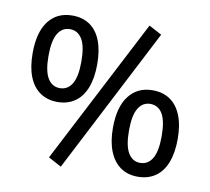

<svg xmlns="http://www.w3.org/2000/svg" viewBox="-82 -824 1032 943"><g transform="rotate(10 433.5 -352.0)"><path d="M280 27 215 -8 589 -731 653 -697ZM208 -283Q158 -283 121.5 -308Q85 -333 66 -381Q47 -429 47 -499Q47 -603 89.5 -658.5Q132 -714 208 -714Q259 -714 295 -689.5Q331 -665 350 -617Q369 -569 369 -499Q369 -430 350 -381.5Q331 -333 294.5 -308Q258 -283 208 -283ZM208 -352Q247 -352 268.5 -387.5Q290 -423 290 -499Q290 -575 268.5 -610.5Q247 -646 208 -646Q169 -646 147.5 -610.5Q126 -575 126 -499Q126 -423 147.5 -387.5Q169 -352 208 -352ZM660 10Q610 10 574 -15Q538 -40 518.5 -88.5Q499 -137 499 -206Q499 -310 542 -365.5Q585 -421 660 -421Q711 -421 747 -396.5Q783 -372 802.5 -324Q822 -276 822 -206Q822 -137 803 -88.5Q784 -40 747.5 -15Q711 10 660 10ZM660 -59Q699 -59 720.5 -94.5Q742 -130 742 -206Q742 -282 721 -317.5Q700 -353 660 -353Q622 -353 600.5 -317.5Q579 -282 579 -206Q579 -130 600.5 -94.5Q622 -59 660 -59Z"/></g></svg>

Font: Nunito Sans 10pt SemiCondensed SemiBold
Style: Regular
Weight: 600
Width: 4
Designer: Vernon Adams
Foundry: Vernon Adams
Version: Version 3.101;gftools[0.9.27]